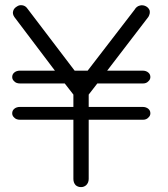

<svg xmlns="http://www.w3.org/2000/svg" viewBox="-20 -723 665 760"><path d="M59.6 -299.8Q44.9 -299.8 36.1 -292Q28.3 -285.2 28.3 -274.4Q28.3 -264.6 36.1 -257.8Q43.9 -249 59.6 -249H270.5V-14.6Q270.5 0 279.3 9.8Q288.1 17.6 300.8 17.6Q312.5 17.6 321.3 9.8Q331.1 0 331.1 -14.6V-249H545.9Q559.6 -249 567.4 -257.8Q575.2 -264.6 575.2 -274.4Q575.2 -285.2 567.4 -292Q558.6 -299.8 543.9 -299.8H331.1V-348.6L365.2 -392.6H545.9Q559.6 -392.6 567.4 -401.4Q575.2 -408.2 575.2 -418Q575.2 -428.7 567.4 -435.5Q558.6 -443.4 543.9 -443.4H404.3L567.4 -656.2Q575.2 -669.9 572.3 -681.6Q568.4 -692.4 557.6 -698.2Q545.9 -704.1 534.2 -701.2Q520.5 -698.2 512.7 -684.6L327.1 -443.4H275.4L88.9 -688.5Q81.1 -700.2 68.4 -702.1Q56.6 -704.1 46.9 -697.3Q35.2 -690.4 32.2 -679.7Q28.3 -668 37.1 -655.3L197.3 -443.4H59.6Q44.9 -443.4 36.1 -435.5Q28.3 -428.7 28.3 -418Q28.3 -408.2 36.1 -401.4Q43.9 -392.6 59.6 -392.6H236.3L270.5 -348.6V-299.8Z"/></svg>

Font: Gulim
Style: Regular
Weight: 400
Version: Version 2.21